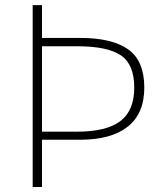

<svg xmlns="http://www.w3.org/2000/svg" viewBox="-20 -746 653 766"><path d="M110.4 0V-725.6H147.5V-594.7H299.8Q427.7 -594.7 491.7 -548.8Q555.7 -502.9 555.7 -396.5Q555.7 -293 489.7 -240.7Q423.8 -188.5 299.8 -188.5H147.5V0ZM147.5 -220.7H287.1Q404.3 -220.7 460 -262.7Q515.6 -304.7 515.6 -396.5Q515.6 -489.3 461.9 -525.4Q408.2 -561.5 287.1 -561.5H147.5Z"/></svg>

Font: Gen Shin Gothic ExtraLight
Style: Regular
Weight: 100
Designer: [Source Han Sans]
Ryoko NISHIZUKA  (kana & ideographs); Paul D. Hunt (Latin, Greek & Cyrillic); Wenlong ZHANG  (bopomofo
Version: Version 1.002.20150607